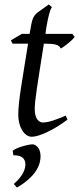

<svg xmlns="http://www.w3.org/2000/svg" viewBox="-20 -594 355 862"><path d="M283 -57 275 -75C238 -59 200 -44 172 -44C158 -44 136 -57 136 -103C136 -144 147 -207 177 -398H178C225 -398 245 -394 253 -376C258 -378 301 -408 315 -428L305 -442H184L188 -470C196 -516 203 -547 213 -562L199 -574L150 -539C126 -522 123 -499 116 -459L113 -442H78L29 -413L36 -398H106C81 -239 62 -142 62 -78C62 -24 89 20 123 20C155 20 221 -10 283 -57ZM127 54C103 54 49 71 37 83L40 103C73 103 94 114 94 144C94 161 87 193 42 232L56 248C93 227 162 179 162 108C162 63 134 54 127 54Z"/></svg>

Font: Temporarium
Style: Italic
Weight: 400
Italic angle: -7°
Version: Version 1.1